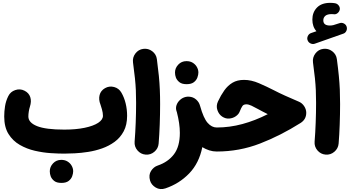

<svg xmlns="http://www.w3.org/2000/svg" viewBox="-20 -992 2432 1335"><path d="M9.3 -182.1Q9.3 -217.3 15.1 -253.9Q21 -290.5 37.6 -323.7Q52.7 -354.5 86.2 -365.7Q119.6 -377 150.4 -361.3Q180.7 -346.2 190.4 -316.9Q200.2 -287.6 187.5 -248.5Q183.1 -235.4 180.2 -216.8Q177.2 -198.2 177.2 -182.1Q177.2 -139.2 237.8 -115Q298.3 -90.8 426.8 -90.8Q508.3 -90.8 568.8 -103.5Q629.4 -116.2 662.6 -137.9Q695.8 -159.7 695.8 -187Q695.8 -207.5 688.7 -232.2Q681.6 -256.8 678.7 -264.6Q664.6 -299.3 672.4 -330.6Q680.2 -361.8 710 -378.9Q739.7 -396 773.4 -387Q807.1 -377.9 824.2 -347.7Q843.8 -314 853.8 -272.5Q863.8 -231 863.8 -187Q863.8 -123.5 840.1 -79.1Q816.4 -34.7 777.1 -5.9Q737.8 22.9 689.9 39.8Q642.1 56.6 592.8 64.2Q543.5 71.8 500 74Q456.5 76.2 426.8 76.2Q387.2 76.2 333.3 72.8Q279.3 69.3 222.9 56.4Q166.5 43.5 117.9 15.6Q69.3 -12.2 39.3 -60.1Q9.3 -107.9 9.3 -182.1ZM326.2 198.7Q326.2 168 348.9 143.8Q371.6 119.6 405.8 119.6Q431.2 119.6 448.7 130.4Q466.3 141.1 476.1 156.7Q488.8 176.8 488.8 198.7Q488.8 214.4 481.9 233.4Q475.1 252.4 457.3 266.1Q439.5 279.8 407.2 279.8Q374 279.8 356.7 265.9Q339.4 252 332.5 233.9Q326.2 216.8 326.2 198.7Z M904.8 -558.1Q900.4 -592.3 921.4 -620.1Q942.4 -647.9 976.6 -652.3Q1010.7 -656.7 1038.6 -635.7Q1066.4 -614.7 1070.8 -580.6Q1079.6 -514.6 1084.5 -464.8Q1089.4 -415 1091.3 -369.1Q1093.3 -323.2 1093.3 -268.6Q1093.3 -196.3 1090.6 -125Q1087.9 -53.7 1083 6.3Q1080.1 40.5 1053.5 63.2Q1026.9 85.9 992.2 83Q958 80.1 935.5 53.5Q913.1 26.9 916 -7.3Q920.9 -67.9 923.6 -137.9Q926.3 -208 926.3 -277.3Q926.3 -325.2 924.6 -364.3Q922.9 -403.3 918.2 -448.2Q913.6 -493.2 904.8 -558.1Z M1208 -217.3Q1200.2 -238.8 1207 -259.8Q1213.9 -280.8 1231 -296.6Q1248 -312.5 1270.5 -317.9Q1282.2 -320.8 1294.4 -319.8Q1323.2 -318.4 1344 -299.8Q1364.7 -281.2 1370.6 -257.3Q1371.1 -255.9 1371.6 -254.4Q1395 -170.4 1423.6 -137.9Q1452.1 -105.5 1486.8 -105.5H1487.3Q1522 -105.5 1546.1 -81.1Q1570.3 -56.6 1570.3 -22Q1570.3 12.2 1546.1 36.9Q1522 61.5 1487.3 61.5H1486.8Q1460.4 61.5 1435.3 53.5Q1410.2 45.4 1386.7 31.2Q1364.3 142.6 1295.2 214.1Q1226.1 285.6 1129.9 317.9Q1092.8 330.1 1062.5 311.8Q1032.2 293.5 1023.4 263.7Q1012.2 224.6 1030.3 196.5Q1048.3 168.5 1076.2 159.2Q1148.4 134.8 1189.5 80.8Q1230.5 26.9 1230.5 -68.4Q1230.5 -132.3 1209.5 -213.4Q1209 -215.3 1208 -217.3ZM1196.8 -487.8Q1196.8 -518.6 1219.5 -542.7Q1242.2 -566.9 1276.4 -566.9Q1301.8 -566.9 1319.3 -556.2Q1336.9 -545.4 1346.7 -529.8Q1359.4 -509.8 1359.4 -487.8Q1359.4 -472.2 1352.5 -453.1Q1345.7 -434.1 1327.9 -420.4Q1310.1 -406.7 1277.8 -406.7Q1244.6 -406.7 1227.3 -420.7Q1210 -434.6 1203.1 -452.6Q1196.8 -469.7 1196.8 -487.8Z M1676.8 -436.5Q1727.1 -436.5 1780.8 -413.3Q1834.5 -390.1 1884.8 -364.3Q1918.5 -346.7 1961.7 -327.1Q2004.9 -307.6 2058.6 -284.7Q2080.6 -275.4 2095 -253.7Q2109.4 -231.9 2109.4 -208Q2109.4 -162.1 2070.3 -137.2Q1931.2 -49.3 1787.8 6.1Q1644.5 61.5 1487.3 61.5Q1452.6 61.5 1428 36.4Q1403.3 11.2 1403.3 -22Q1403.3 -55.2 1428 -80.3Q1452.6 -105.5 1487.3 -105.5Q1576.2 -105.5 1664.8 -129.4Q1753.4 -153.3 1841.8 -198.2Q1825.2 -206.5 1808.3 -215.3Q1791.5 -224.1 1774.4 -233.4Q1749 -247.6 1728.8 -257.1Q1708.5 -266.6 1693.4 -266.6Q1674.3 -266.6 1666 -255.4Q1657.7 -244.1 1646 -214.8Q1639.2 -197.3 1619.4 -183.6Q1599.6 -169.9 1574.2 -167.7Q1548.8 -165.5 1524.9 -181.2Q1502 -196.3 1491.7 -226.1Q1481.4 -255.9 1495.6 -286.6Q1515.6 -329.6 1539.8 -363.5Q1564 -397.5 1596.9 -417Q1629.9 -436.5 1676.8 -436.5Z M2118.7 -712.4Q2113.3 -726.6 2120.6 -741.9Q2127.9 -757.3 2143.1 -762.2L2180.2 -774.9Q2151.9 -806.2 2151.9 -856Q2151.9 -906.2 2183.8 -939.2Q2215.8 -972.2 2275.9 -972.2Q2293.5 -972.2 2308.1 -969.7Q2324.2 -967.3 2334.2 -954.8Q2344.2 -942.4 2342.8 -927.7Q2340.8 -912.6 2328.4 -901.6Q2315.9 -890.6 2300.3 -893.1Q2293.5 -894 2287.1 -894Q2255.9 -894 2241.9 -881.8Q2228 -869.6 2228 -850.6Q2228 -814.5 2273.9 -814.5Q2285.6 -814.5 2298.1 -817.4Q2310.5 -820.3 2341.3 -831.1Q2357.4 -836.4 2372.6 -827.9Q2387.7 -819.3 2391.1 -803.2Q2394.5 -788.6 2387.2 -775.1Q2379.9 -761.7 2366.7 -757.8L2168.5 -688Q2153.8 -683.1 2138.9 -690.2Q2124 -697.3 2118.7 -712.4ZM2156.2 -558.1Q2151.9 -592.3 2172.9 -620.1Q2193.8 -647.9 2228 -652.3Q2262.2 -656.7 2290 -635.7Q2317.9 -614.7 2322.3 -580.6Q2331.1 -514.6 2335.9 -464.8Q2340.8 -415 2342.8 -369.1Q2344.7 -323.2 2344.7 -268.6Q2344.7 -196.3 2342 -125Q2339.4 -53.7 2334.5 6.3Q2331.5 40.5 2304.9 63.2Q2278.3 85.9 2243.7 83Q2209.5 80.1 2187 53.5Q2164.6 26.9 2167.5 -7.3Q2172.4 -67.9 2175 -137.9Q2177.7 -208 2177.7 -277.3Q2177.7 -325.2 2176 -364.3Q2174.3 -403.3 2169.7 -448.2Q2165 -493.2 2156.2 -558.1Z"/></svg>

Font: Mikhak-DS1-FD Black
Style: Regular
Weight: 900
Designer: Amin Abedi
Version: Version 3.2